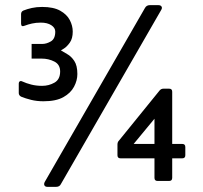

<svg xmlns="http://www.w3.org/2000/svg" viewBox="-20 -705 791 747"><path d="M149 -311Q123 -311 101 -316.5Q79 -322 62 -329Q53 -334 53 -343V-379Q53 -386 57 -388.5Q61 -391 67 -388Q82 -381 101.5 -376Q121 -371 144 -371Q170 -371 192 -383.5Q214 -396 214 -427Q214 -454 191.5 -465.5Q169 -477 142 -477H103V-534H144Q161 -534 178 -544Q195 -554 195 -582Q195 -597 179.5 -607Q164 -617 139 -617Q120 -617 104.5 -613.5Q89 -610 76 -605Q62 -599 62 -613V-650Q62 -660 71 -664Q86 -670 104 -674Q122 -678 144 -678Q188 -678 214 -663.5Q240 -649 251.5 -627Q263 -605 263 -582Q263 -555 251.5 -539Q240 -523 228.5 -516Q217 -509 217 -509Q226 -503 241.5 -494.5Q257 -486 269 -468Q281 -450 281 -417Q281 -392 268 -367.5Q255 -343 226.5 -327Q198 -311 149 -311ZM165 22Q156 22 153 16.5Q150 11 154 3L544 -674Q550 -685 563 -685H596Q605 -685 608.5 -679.5Q612 -674 607 -666L217 11Q212 22 198 22ZM593 -1Q581 -1 581 -13V-89H449Q437 -89 437 -101V-142Q437 -152 442 -157L601 -353Q607 -360 616 -360H638Q650 -360 650 -348V-145H689Q701 -145 701 -133V-101Q701 -89 689 -89H650V-13Q650 -1 638 -1ZM500 -145H581V-243Z"/></svg>

Font: Pitagon Sans
Style: Regular
Weight: 400
Designer: Travis Tran
Foundry: Pitagon
Version: Version 1.001; ttfautohint (v1.8.4.7-5d5b);gftools[0.9.26]